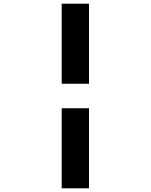

<svg xmlns="http://www.w3.org/2000/svg" viewBox="-20 -821 818 1041"><path d="M462.5 -367V-801H314.5V-367ZM314.5 200H462.5V-234H314.5Z"/></svg>

Font: Monaspace Neon Wide
Style: Bold
Weight: 700
Width: 7
Designer: Riley Cran & the Lettermatic Team
Foundry: Lettermatic
Version: Version 1.000 (Monaspace Neon)